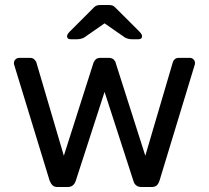

<svg xmlns="http://www.w3.org/2000/svg" viewBox="-20 -753 842 773"><path d="M212 0Q199 0 192 -6.5Q185 -13 180 -25L38 -489Q36 -494 36 -499Q36 -508 42.5 -514Q49 -520 57 -520H101Q112 -520 118 -514Q124 -508 126 -503L237 -126L356 -499Q358 -506 364.5 -513Q371 -520 384 -520H418Q431 -520 438 -513Q445 -506 446 -499L565 -126L676 -503Q677 -508 683 -514Q689 -520 700 -520H745Q753 -520 759 -514Q765 -508 765 -499Q765 -494 763 -489L622 -25Q618 -13 611 -6.5Q604 0 589 0H550Q537 0 528.5 -6.5Q520 -13 517 -25L401 -383L285 -25Q281 -13 273 -6.5Q265 0 251 0ZM265 -595Q250 -595 250 -607Q250 -615 261 -626L353 -718Q363 -729 370.5 -731Q378 -733 386 -733H416Q425 -733 432 -731Q439 -729 449 -718L541 -626Q552 -615 552 -607Q552 -595 537 -595H511Q504 -595 496 -597Q488 -599 483 -602L401 -659L319 -602Q314 -599 306 -597Q298 -595 291 -595Z"/></svg>

Font: DVN-Rubik
Style: Regular
Weight: 400
Designer: Hubert and Fischer
Foundry: Hubert & Fischer
Version: Version 2.102